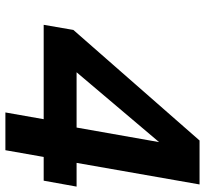

<svg xmlns="http://www.w3.org/2000/svg" viewBox="-44 -716 760 712"><g transform="rotate(90 336.0 -360.0)"><path d="M72 -142 91 -252 501 -720H664L584 -264H672L650 -142H562L537 0H397L422 -142ZM507 -570 248 -264H453Z"/></g></svg>

Font: Fz Poppins SemBd
Style: Italic
Weight: 600
Italic angle: -10°
Designer: Ninad Kale (Devanagari), Jonny Pinhorn (Latin)
Foundry: Indian Type Foundry
Version: Vit hóa bi Vntype.Com & FontZin.Com